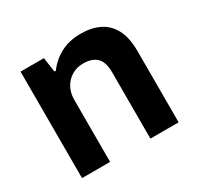

<svg xmlns="http://www.w3.org/2000/svg" viewBox="-121 -680 845 822"><g transform="rotate(-30 301.0 -269.0)"><path d="M63.9 0V-526.4H179.2L189.8 -454.3H196.8Q224.7 -492.7 267.5 -515.5Q310.3 -538.4 367.7 -538.4Q420.5 -538.4 459.4 -519.2Q498.4 -500 519.9 -459.2Q541.5 -418.3 541.5 -352.2V0H402V-329.7Q402 -363.5 391.3 -384Q380.7 -404.5 360.6 -413.6Q340.5 -422.7 312.3 -422.7Q281 -422.7 256.2 -407.7Q231.5 -392.7 217.1 -366.8Q202.7 -340.8 202.7 -306.9V0Z"/></g></svg>

Font: Archivo Variable SemiBold
Style: Regular
Weight: 600
Designer: Hector Gatti
Foundry: Omnibus-Type
Version: Version 2.001